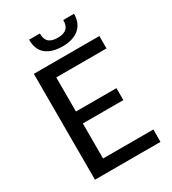

<svg xmlns="http://www.w3.org/2000/svg" viewBox="-215 -1016 1007 1127"><g transform="rotate(-30 288.5 -452.5)"><path d="M89.5 0ZM533.5 -717.5V-633.5H193V-402.5H467.5V-321.5H193V-84H534L533.5 0H89.5V-717.5ZM318 -772.5Q246.5 -772.5 206 -804.8Q165.5 -837 165.5 -905H238.5Q238.5 -887.5 242.5 -873.5Q246.5 -859.5 256 -850Q265.5 -840.5 280.8 -835.5Q296 -830.5 318 -830.5Q340 -830.5 355 -835.5Q370 -840.5 379.5 -850Q389 -859.5 393 -873.5Q397 -887.5 397 -905H470Q470 -841.5 429.8 -807Q389.5 -772.5 318 -772.5Z"/></g></svg>

Font: Lato Medium
Style: Regular
Weight: 500
Designer: Lukasz Dziedzic
Foundry: tyPoland Lukasz Dziedzic
Version: Version 2.006; 2014-01-15